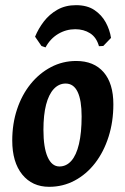

<svg xmlns="http://www.w3.org/2000/svg" viewBox="-20 -708 482 740"><path d="M169.4 12Q104.2 12 65.7 -35.4Q27.2 -82.9 27.2 -166.4Q27.2 -231.1 45.7 -286.7Q64.1 -342.2 97.7 -383.9Q131.3 -425.6 176.4 -449.3Q221.4 -473 273.6 -473Q341.9 -473 379.4 -429.7Q416.9 -386.5 416.9 -306Q416.9 -238.6 398.4 -180.8Q380 -122.9 346.7 -79.6Q313.4 -36.4 268 -12.2Q222.7 12 169.4 12ZM209 -66.4Q235.7 -66.4 254.9 -88.1Q274.2 -109.8 284.4 -153.2Q294.6 -196.6 294.6 -259.5Q294.6 -321.6 279.2 -353.8Q263.8 -386 233 -386Q206.8 -386 187.3 -365.1Q167.9 -344.2 157.6 -304.6Q147.4 -265 147.4 -207.9Q147.4 -139.2 163.6 -102.8Q179.8 -66.4 209 -66.4ZM270 -595.4Q234.9 -595.4 204.3 -577.3Q173.8 -559.2 155.5 -525.3L139.8 -530.8L115.2 -566.6Q128 -597.8 149.1 -625.3Q170.3 -652.9 201.2 -670.5Q232.2 -688.1 272.9 -688.1Q316 -688.1 343.9 -669.3Q371.8 -650.5 387.5 -621.8Q403.1 -593.1 407.9 -561.9L378 -530.8L361.4 -530Q352 -563.9 327.4 -579.7Q302.8 -595.4 270 -595.4Z"/></svg>

Font: Alegreya
Style: Italic
Weight: 400
Italic angle: -7°
Designer: Juan Pablo del Peral
Foundry: Huerta Tipografica
Version: Version 2.009